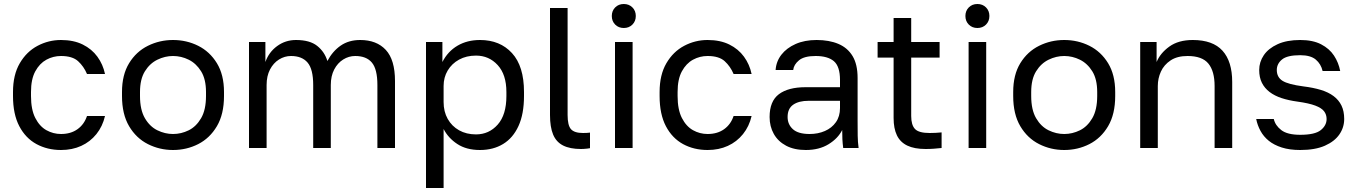

<svg xmlns="http://www.w3.org/2000/svg" viewBox="-20 -740 6786 960"><path d="M285 10Q217 10 162.5 -19.5Q108 -49 76.5 -109Q45 -169 45 -260V-280Q45 -366 79 -424Q113 -482 168 -511Q223 -540 285 -540Q348 -540 393.5 -517.5Q439 -495 467 -456.5Q495 -418 505 -370H415Q399 -408 370.5 -434Q342 -460 285 -460Q246 -460 212 -441.5Q178 -423 156.5 -383.5Q135 -344 135 -280V-260Q135 -192 156.5 -150Q178 -108 212 -89Q246 -70 285 -70Q334 -70 367.5 -94Q401 -118 415 -160H505Q493 -108 462 -69.5Q431 -31 386 -10.5Q341 10 285 10Z M845 10Q778 10 719.5 -19.5Q661 -49 625.5 -109Q590 -169 590 -260V-280Q590 -366 625.5 -424Q661 -482 719.5 -511Q778 -540 845 -540Q913 -540 971 -511Q1029 -482 1064.5 -424Q1100 -366 1100 -280V-260Q1100 -169 1064.5 -109Q1029 -49 971 -19.5Q913 10 845 10ZM845 -70Q886 -70 923.5 -88.5Q961 -107 985.5 -149Q1010 -191 1010 -260V-280Q1010 -344 985.5 -383.5Q961 -423 923.5 -441.5Q886 -460 845 -460Q805 -460 767 -441.5Q729 -423 704.5 -383.5Q680 -344 680 -280V-260Q680 -191 704.5 -149Q729 -107 767 -88.5Q805 -70 845 -70Z M1225 0V-530H1307V-430Q1324 -479 1365.5 -509.5Q1407 -540 1460 -540Q1529 -540 1566 -510.5Q1603 -481 1617 -435Q1643 -484 1683.5 -512Q1724 -540 1781 -540Q1863 -540 1909 -490.5Q1955 -441 1955 -335V0H1867V-315Q1867 -394 1839.5 -427Q1812 -460 1756 -460Q1724 -460 1696 -442.5Q1668 -425 1651 -392.5Q1634 -360 1634 -315V0H1546V-315Q1546 -394 1518 -427Q1490 -460 1435 -460Q1403 -460 1375 -442.5Q1347 -425 1330 -392.5Q1313 -360 1313 -315V0Z M2110 200V-530H2192V-430Q2219 -483 2267.5 -511.5Q2316 -540 2380 -540Q2480 -540 2540 -474.5Q2600 -409 2600 -280V-260Q2600 -170 2572.5 -110Q2545 -50 2495.5 -20Q2446 10 2380 10Q2312 10 2266.5 -20Q2221 -50 2198 -95V200ZM2360 -68Q2425 -68 2468.5 -117Q2512 -166 2512 -260V-280Q2512 -367 2468.5 -414.5Q2425 -462 2360 -462Q2312 -462 2275.5 -442Q2239 -422 2218.5 -387.5Q2198 -353 2198 -310V-230Q2198 -182 2218.5 -145.5Q2239 -109 2275.5 -88.5Q2312 -68 2360 -68Z M2885 5Q2830 5 2795.5 -12.5Q2761 -30 2745.5 -67.5Q2730 -105 2730 -165V-700H2818V-165Q2818 -113 2835 -94Q2852 -75 2895 -75Q2906 -75 2914 -75.5Q2922 -76 2930 -77V1Q2925 2 2916.5 3Q2908 4 2899.5 4.5Q2891 5 2885 5Z M3055 0V-530H3143V0ZM3099 -600Q3073 -600 3056 -617Q3039 -634 3039 -660Q3039 -686 3056 -703Q3073 -720 3099 -720Q3125 -720 3142 -703Q3159 -686 3159 -660Q3159 -634 3142 -617Q3125 -600 3099 -600Z M3518 10Q3450 10 3395.5 -19.5Q3341 -49 3309.5 -109Q3278 -169 3278 -260V-280Q3278 -366 3312 -424Q3346 -482 3401 -511Q3456 -540 3518 -540Q3581 -540 3626.5 -517.5Q3672 -495 3700 -456.5Q3728 -418 3738 -370H3648Q3632 -408 3603.5 -434Q3575 -460 3518 -460Q3479 -460 3445 -441.5Q3411 -423 3389.5 -383.5Q3368 -344 3368 -280V-260Q3368 -192 3389.5 -150Q3411 -108 3445 -89Q3479 -70 3518 -70Q3567 -70 3600.5 -94Q3634 -118 3648 -160H3738Q3726 -108 3695 -69.5Q3664 -31 3619 -10.5Q3574 10 3518 10Z M4009 10Q3951 10 3910.5 -11.5Q3870 -33 3849 -70.5Q3828 -108 3828 -155Q3828 -234 3874.5 -269Q3921 -304 4008 -304H4180V-340Q4180 -408 4149.5 -434Q4119 -460 4058 -460Q4001 -460 3975 -438.5Q3949 -417 3946 -390H3858Q3861 -433 3887 -466.5Q3913 -500 3958 -520Q4003 -540 4063 -540Q4126 -540 4172 -520.5Q4218 -501 4243 -459.5Q4268 -418 4268 -350V-135Q4268 -93 4268.5 -61.5Q4269 -30 4273 0H4196Q4193 -23 4192 -43.5Q4191 -64 4191 -90Q4170 -48 4123 -19Q4076 10 4009 10ZM4028 -70Q4070 -70 4104.5 -85Q4139 -100 4159.5 -129Q4180 -158 4180 -200V-236H4023Q3974 -236 3946 -216.5Q3918 -197 3918 -155Q3918 -118 3944.5 -94Q3971 -70 4028 -70Z M4608 5Q4552 5 4516.5 -12Q4481 -29 4464.5 -63.5Q4448 -98 4448 -150V-452H4368V-530H4448V-650H4536V-530H4678V-452H4536V-160Q4536 -115 4555 -95Q4574 -75 4628 -75Q4658 -75 4688 -78V0Q4669 2 4650 3.5Q4631 5 4608 5Z M4823 0V-530H4911V0ZM4867 -600Q4841 -600 4824 -617Q4807 -634 4807 -660Q4807 -686 4824 -703Q4841 -720 4867 -720Q4893 -720 4910 -703Q4927 -686 4927 -660Q4927 -634 4910 -617Q4893 -600 4867 -600Z M5301 10Q5234 10 5175.5 -19.5Q5117 -49 5081.5 -109Q5046 -169 5046 -260V-280Q5046 -366 5081.5 -424Q5117 -482 5175.5 -511Q5234 -540 5301 -540Q5369 -540 5427 -511Q5485 -482 5520.5 -424Q5556 -366 5556 -280V-260Q5556 -169 5520.5 -109Q5485 -49 5427 -19.5Q5369 10 5301 10ZM5301 -70Q5342 -70 5379.5 -88.5Q5417 -107 5441.5 -149Q5466 -191 5466 -260V-280Q5466 -344 5441.5 -383.5Q5417 -423 5379.5 -441.5Q5342 -460 5301 -460Q5261 -460 5223 -441.5Q5185 -423 5160.5 -383.5Q5136 -344 5136 -280V-260Q5136 -191 5160.5 -149Q5185 -107 5223 -88.5Q5261 -70 5301 -70Z M5681 0V-530H5763V-430Q5781 -474 5826.5 -507Q5872 -540 5944 -540Q6044 -540 6092.5 -486.5Q6141 -433 6141 -330V0H6053V-310Q6053 -384 6022 -422Q5991 -460 5918 -460Q5866 -460 5833 -438Q5800 -416 5784.5 -382Q5769 -348 5769 -310V0Z M6481 10Q6428 10 6389 -2.5Q6350 -15 6324 -36Q6298 -57 6282.5 -85.5Q6267 -114 6261 -145H6349Q6356 -113 6386.5 -89.5Q6417 -66 6481 -66Q6555 -66 6584 -89.5Q6613 -113 6613 -145Q6613 -167 6600.5 -183.5Q6588 -200 6556.5 -212Q6525 -224 6467 -232Q6423 -238 6388 -249.5Q6353 -261 6328 -280Q6303 -299 6289.5 -326Q6276 -353 6276 -390Q6276 -430 6299 -464Q6322 -498 6368 -519Q6414 -540 6481 -540Q6544 -540 6585.5 -518.5Q6627 -497 6650 -462Q6673 -427 6681 -385H6593Q6585 -420 6559 -442Q6533 -464 6481 -464Q6416 -464 6390 -442.5Q6364 -421 6364 -390Q6364 -354 6392.5 -336Q6421 -318 6497 -308Q6546 -302 6584 -290.5Q6622 -279 6648 -259.5Q6674 -240 6687.5 -212Q6701 -184 6701 -145Q6701 -103 6677 -68Q6653 -33 6604.5 -11.5Q6556 10 6481 10Z"/></svg>

Font: Golos Text
Style: Regular
Weight: 400
Designer: A.Korolkova, Vitaly Kuzmin
Foundry: ParaType Ltd
Version: Version 2.004